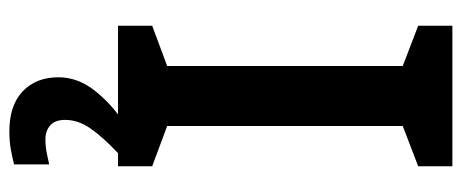

<svg xmlns="http://www.w3.org/2000/svg" viewBox="-308 -446 986 410"><g transform="rotate(90 185.0 -241.0)"><path d="M335 0H35V-73L121 -105V-608L35 -641V-714H335V-641L249 -608V-105L335 -73ZM236 113Q236 134 247.5 144.5Q259 155 278 155Q294 155 307.5 152Q321 149 331 147V222Q315 226 298.5 229Q282 232 260 232Q205 232 175 203.5Q145 175 145 127Q145 84 176.5 46Q208 8 248 -16L307 0Q273 32 254.5 58.5Q236 85 236 113Z"/></g></svg>

Font: Noto Sans Sinhala UI SemiBold
Style: Regular
Weight: 600
Designer: Jelle Bosma - Monotype Design Team
Foundry: Monotype Imaging Inc.
Version: Version 2.006; ttfautohint (v1.8.4.7-5d5b)